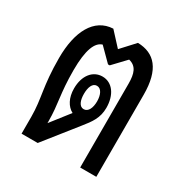

<svg xmlns="http://www.w3.org/2000/svg" viewBox="-134 -670 758 783"><g transform="rotate(30 245.0 -279.0)"><path d="M70 0H146L266 -151C295 -187 317 -216 317 -264C317 -324 287 -367 240 -367C195 -367 163 -328 163 -267C163 -223 181 -191 208 -177L140 -90V-98C140 -181 124 -218 124 -330C124 -428 144 -471 175 -480L234 -421H242L299 -481C336 -472 346 -442 346 -395V0H422V-386C422 -506 375 -556 296 -558L238 -495L180 -558C92 -554 48 -468 48 -344C48 -209 70 -166 70 -79ZM239 -213C218 -213 209 -238 209 -268C209 -298 218 -323 239 -323C260 -323 271 -298 271 -268C271 -237 260 -213 239 -213Z"/></g></svg>

Font: Noto Sans Thai Looped ExtraCondensed
Style: Regular
Weight: 400
Width: 2
Designer: Sasikarn Vongin, Ben Mitchell
Foundry: The Fontpad Ltd
Version: Version 1.001